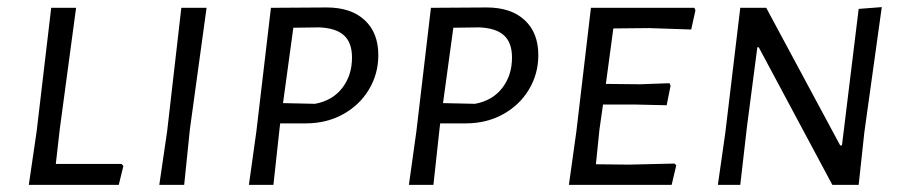

<svg xmlns="http://www.w3.org/2000/svg" viewBox="-20 -520 2555 540"><path d="M327 -53 314 0H61L83 -150L124 -498H194L148 -156L137 -59H322Z M514 -156 498 0H428L450 -150L490 -498H561Z M1044 -365Q1044 -312 1017.5 -268Q991 -224 944.5 -198.5Q898 -173 840 -173H768L766 -156L749 0H680L701 -150L742 -498L899 -499Q967 -499 1005.5 -463.5Q1044 -428 1044 -365ZM970 -358Q970 -400 947.5 -420.5Q925 -441 878 -443L805 -442L776 -230L866 -228Q915 -237 942.5 -272.5Q970 -308 970 -358Z M1494 -365Q1494 -312 1467.5 -268Q1441 -224 1394.5 -198.5Q1348 -173 1290 -173H1218L1216 -156L1199 0H1130L1151 -150L1192 -498L1349 -499Q1417 -499 1455.5 -463.5Q1494 -428 1494 -365ZM1420 -358Q1420 -400 1397.5 -420.5Q1375 -441 1328 -443L1255 -442L1226 -230L1316 -228Q1365 -237 1392.5 -272.5Q1420 -308 1420 -358Z M1705 -440 1684 -284 1780 -283 1863 -286 1866 -279 1855 -224 1766 -226H1676L1666 -156L1656 -58L1749 -57L1877 -60L1882 -55L1869 0H1580L1601 -150L1642 -498H1933L1936 -491L1924 -437L1805 -441Z M2411 -148 2395 0H2321L2114 -387H2110L2081 -165L2062 0H1999L2020 -147L2062 -498H2135L2343 -111H2348L2395 -495L2460 -500Z"/></svg>

Font: Alegreya Sans SC
Style: Italic
Weight: 400
Italic angle: -7°
Designer: Juan Pablo del Peral
Foundry: Huerta Tipografica
Version: Version 2.008; ttfautohint (v1.6)